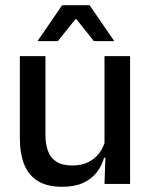

<svg xmlns="http://www.w3.org/2000/svg" viewBox="-20 -704 580 735"><path d="M154 -489V-187Q154 -152 163.8 -125.8Q173.5 -99.5 196 -85Q218.5 -70.5 256.5 -70.5Q292.5 -70.5 318.2 -83.5Q344 -96.5 360.5 -118.8Q377 -141 383.5 -168.5L399.5 -100.5H378.5Q370 -70 350.5 -44.5Q331 -19 298.5 -4Q266 11 218 11Q161 11 125.2 -10.8Q89.5 -32.5 72.8 -74.2Q56 -116 56 -176V-489ZM478 -489V0H380L384 -114.5L380 -120.5V-489ZM218 -684H323L416.5 -548V-546.5H339.5L272.5 -630.5H268.5L201.5 -546.5H124.5V-548Z"/></svg>

Font: Anek Telugu Medium Medium
Style: Regular
Weight: 500
Version: Version 1.003